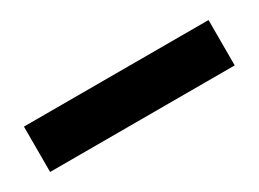

<svg xmlns="http://www.w3.org/2000/svg" viewBox="-22 -105 490 363"><g transform="rotate(-30 222.5 76.5)"><path d="M424 126H21V27H424Z"/></g></svg>

Font: Anek Kannada Medium SemiBold
Style: Regular
Weight: 600
Version: Version 1.003